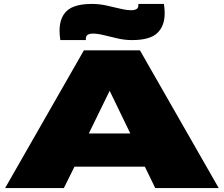

<svg xmlns="http://www.w3.org/2000/svg" viewBox="-20 -957 1138 977"><path d="M6 0 407 -701H692L1093 0H770L717 -109H359L305 0ZM432 -278H643L538 -495ZM287 -753Q285 -766 284 -778Q283 -790 283 -800Q283 -868 321 -902.5Q359 -937 448 -937Q485 -937 521.5 -929Q558 -921 591 -913Q624 -905 648 -905Q664 -905 674 -910.5Q684 -916 684 -930Q684 -935 684 -937H814Q816 -925 817 -913Q818 -901 818 -890Q818 -824 780 -788.5Q742 -753 652 -753Q615 -753 578 -761.5Q541 -770 509 -778Q477 -786 453 -786Q417 -786 417 -761Q417 -759 417 -757.5Q417 -756 417 -753Z"/></svg>

Font: Georama Extra Expanded ExtraBold
Style: Regular
Weight: 800
Width: 8
Designer: Jean-Baptiste Levee
Foundry: Production Type
Version: Version 1.000